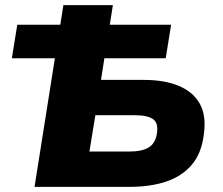

<svg xmlns="http://www.w3.org/2000/svg" viewBox="-20 -725 864 745"><path d="M114 0 193 -499H26L47 -629H214L226 -705H418L406 -629H644L623 -499H385L372 -415H537Q619 -415 674.5 -391.5Q730 -368 755.5 -322Q781 -276 771 -204Q762 -130 724 -85.5Q686 -41 625 -20.5Q564 0 484 0ZM327 -137H481Q532 -137 558 -153.5Q584 -170 589 -209Q595 -248 573.5 -263Q552 -278 501 -278H350Z"/></svg>

Font: Nunito Sans 7pt Black
Style: Italic
Weight: 900
Italic angle: -9°
Version: Version 3.101;gftools[0.9.27]